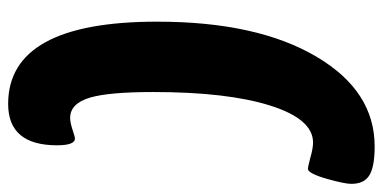

<svg xmlns="http://www.w3.org/2000/svg" viewBox="-284 -516 962 483"><g transform="rotate(-90 197.5 -275.0)"><path d="M173 -77Q207 -185 207 -371Q207 -482 193 -530Q178 -580 142 -580Q130 -580 112 -574Q94 -568 90 -568Q73 -568 73 -613Q73 -736 177 -736Q384 -736 384 -361Q384 -108 295 41Q209 186 70 186Q16 186 -5 171Q-24 158 -24 127Q-24 111 -12 68Q2 18 14 18Q18 18 41 24Q65 31 80 31Q139 31 173 -77Z"/></g></svg>

Font: PoetsenOne
Style: Regular
Weight: 400
Designer: Rodrigo Fuenzalida, Pablo Impallari
Foundry: Pablo Impallari, Rodrigo Fuenzalida
Version: Version 1.000